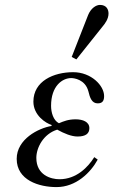

<svg xmlns="http://www.w3.org/2000/svg" viewBox="-20 -750 474 782"><path d="M272 -518 291 -508 397 -641C408 -654 422 -673 422 -695C422 -711 414 -730 387 -730C371 -730 350 -716 339 -689ZM48 -103C48 -16 139 12 210 12C290 12 349 -47 378 -100L364 -110C339 -70 292 -20 222 -20C187 -20 128 -37 128 -107C128 -148 156 -204 213 -222C242 -206 271 -194 296 -194C329 -194 344 -206 344 -228C344 -254 317 -264 288 -264C258 -264 239 -256 220 -248C197 -260 188 -292 188 -319C188 -400 234 -432 270 -432C281 -432 327 -427 340 -378C346 -352 354 -329 378 -329C400 -329 404 -343 404 -359C404 -401 352 -456 278 -456C199 -456 116 -420 116 -336C116 -280 167 -248 190 -241V-237C136 -228 48 -183 48 -103Z"/></svg>

Font: Old Standard
Style: Italic
Weight: 400
Italic angle: -15.2°
Designer: Alexey Kryukov <alexios@thessalonica.org.ru>
Version: Version 2.0